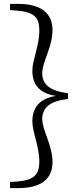

<svg xmlns="http://www.w3.org/2000/svg" viewBox="-20 -798 414 991"><path d="M331 -317C231 -329 198 -367 198 -421C198 -478 251 -556 251 -642C251 -730 193 -778 72 -778H32V-746L68 -743C156 -736 183 -708 183 -641C183 -560 147 -489 147 -433C147 -368 177 -317 269 -303C177 -288 147 -236 147 -172C147 -115 183 -44 183 37C183 103 156 132 68 139L32 141V173H72C193 173 251 126 251 38C251 -47 198 -127 198 -183C198 -238 231 -276 331 -287Z"/></svg>

Font: Harano Aji Mincho KR
Style: Regular
Weight: 400
Foundry: Masamichi Hosoda
Version: HaranoAjiMinchoKR-Regular version 20230610;ttx 4.39.4